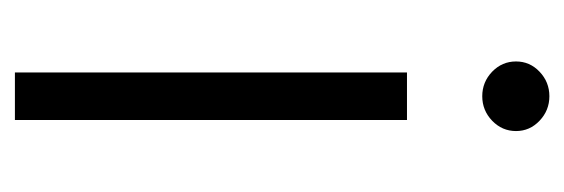

<svg xmlns="http://www.w3.org/2000/svg" viewBox="-276 -500 775 264"><g transform="rotate(90 112.0 -367.5)"><path d="M79.1 0V-539.1H144.5V0ZM111.8 -642.6Q92.3 -642.6 78.1 -656.2Q64 -669.9 64 -689Q64 -708 78.1 -721.4Q92.3 -734.9 111.8 -734.9Q131.3 -734.9 145.5 -721.4Q159.7 -708 159.7 -689Q159.7 -669.9 145.5 -656.2Q131.3 -642.6 111.8 -642.6Z"/></g></svg>

Font: Inter 18pt Light
Style: Regular
Weight: 300
Designer: Rasmus Andersson
Foundry: rsms
Version: Version 4.001;git-66647c0bb